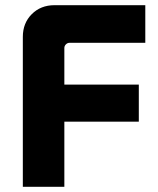

<svg xmlns="http://www.w3.org/2000/svg" viewBox="-20 -720 610 740"><path d="M68 0V-578Q68 -631 102.5 -665.5Q137 -700 190 -700H540V-555H248Q240 -555 234 -549Q228 -543 228 -535V0ZM150 -251V-394H515V-251Z"/></svg>

Font: SUSE Thin ExtraBold
Style: Regular
Weight: 800
Version: Version 1.000